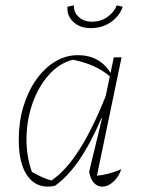

<svg xmlns="http://www.w3.org/2000/svg" viewBox="-20 -692 537 717"><path d="M185 2Q122 15 86 -30.5Q50 -76 50 -170Q50 -236 67 -293Q84 -350 114.5 -393.5Q145 -437 185 -461.5Q225 -486 271 -486Q351 -486 393 -420L405 -478H434L342 -36Q383 -39 433 -60Q423 -31 403 -13Q383 5 362 5Q343 5 330 -10Q317 -25 313 -51L361 -250L359 -251Q318 -156 275.5 -94Q233 -32 185 2ZM99 -50Q117 -40 135 -31.5Q153 -23 172 -18Q277 -87 375 -334L390 -407Q338 -452 252 -469Q202 -456 163.5 -413.5Q125 -371 103 -310.5Q81 -250 79 -182Q77 -114 99 -50ZM319 -587Q278 -587 253.5 -610.5Q229 -634 232 -667L256 -672Q255 -646 274 -628.5Q293 -611 324 -611Q356 -611 381 -628.5Q406 -646 416 -672L438 -667Q428 -634 395.5 -610.5Q363 -587 319 -587Z"/></svg>

Font: Piazzolla Thin
Style: Italic
Weight: 100
Italic angle: -11.3°
Designer: Juan Pablo del Peral
Foundry: Huerta Tipografica
Version: Version 1.330